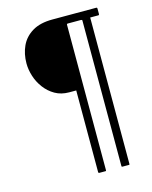

<svg xmlns="http://www.w3.org/2000/svg" viewBox="-114 -748 714 902"><g transform="rotate(-15 243.5 -296.5)"><path d="M251 -322Q242 -322 234 -322Q226 -322 217 -322Q178 -322 148.5 -339Q119 -356 98.5 -383.5Q78 -411 68 -443Q58 -475 58 -505Q58 -551 75.5 -589Q93 -627 131 -650Q169 -673 229 -673Q283 -673 335.5 -673Q388 -673 442 -673Q445 -673 446 -671.5Q447 -670 447 -668V-641Q447 -639 446 -637.5Q445 -636 443 -636Q433 -636 423 -636Q413 -636 403 -636Q403 -558 403 -466.5Q403 -375 403 -280.5Q403 -186 403 -95Q403 -4 403 75Q403 78 402.5 79Q402 80 400 80H369Q366 80 365 79Q364 78 364 75Q364 -3 364 -94Q364 -185 364 -278.5Q364 -372 364 -463Q364 -554 364 -632Q364 -636 358 -636Q343 -636 327 -636Q311 -636 294 -636Q289 -636 289 -631V75Q289 78 288.5 79Q288 80 286 80H255Q254 80 252.5 79Q251 78 251 75Z"/></g></svg>

Font: Glory ExtraLight
Style: Regular
Weight: 250
Version: Version 1.011